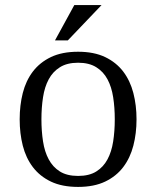

<svg xmlns="http://www.w3.org/2000/svg" viewBox="-20 -736 624 767"><path d="M58.6 -259.3Q58.6 -315.4 71 -364.5Q83.5 -413.6 111.3 -450.2Q139.2 -486.8 183.6 -508.1Q228 -529.3 292 -529.3Q355.5 -529.3 399.9 -508.1Q444.3 -486.8 472.2 -450.2Q500 -413.6 512.7 -364.5Q525.4 -315.4 525.4 -259.3Q525.4 -203.1 512.7 -154.1Q500 -105 472.2 -68.4Q444.3 -31.7 399.9 -10.5Q355.5 10.7 292 10.7Q228 10.7 183.6 -10.5Q139.2 -31.7 111.3 -68.4Q83.5 -105 71 -154.1Q58.6 -203.1 58.6 -259.3ZM145.5 -259.3Q145.5 -212.4 151.9 -171.1Q158.2 -129.9 174.6 -99.4Q190.9 -68.8 219.2 -51Q247.6 -33.2 292 -33.2Q336.4 -33.2 364.7 -51Q393.1 -68.8 409.4 -99.4Q425.8 -129.9 432.1 -171.1Q438.5 -212.4 438.5 -259.3Q438.5 -306.2 432.1 -347.4Q425.8 -388.7 409.4 -419.2Q393.1 -449.7 364.5 -467.5Q335.9 -485.4 292 -485.4Q248 -485.4 219.5 -467.5Q190.9 -449.7 174.6 -419.2Q158.2 -388.7 151.9 -347.4Q145.5 -306.2 145.5 -259.3ZM276.9 -715.8H385.7L251 -574.7H199.7Z"/></svg>

Font: Arian Grqi
Style: Regular
Weight: 400
Designer: Ruben Hakobyan (Tarumian)
Foundry: Ruben Hakobyan (Tarumian)
Version: Version 1.003